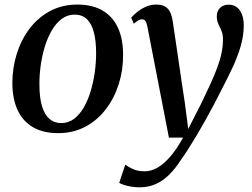

<svg xmlns="http://www.w3.org/2000/svg" viewBox="-20 -571 1104 840"><path d="M318.5 -551Q384 -551 428.5 -525Q473 -499 495.8 -450Q518.5 -401 518.5 -331Q519 -264.5 499.5 -203Q480 -141.5 443 -93Q406 -44.5 353.2 -16.5Q300.5 11.5 234 11.5Q169.5 11.5 124.8 -14.2Q80 -40 57.2 -89Q34.5 -138 34 -206.5Q34 -274 53.5 -336Q73 -398 110 -446.5Q147 -495 199.8 -523Q252.5 -551 318.5 -551ZM306.5 -507Q274.5 -507 249.5 -488Q224.5 -469 206 -437Q187.5 -405 175.5 -365Q163.5 -325 157.8 -282.5Q152 -240 152.5 -200.5Q152.5 -143.5 163.8 -106.2Q175 -69 196.2 -50.8Q217.5 -32.5 248 -32.5Q279.5 -32.5 304.2 -51.2Q329 -70 347.2 -102Q365.5 -134 377.2 -174Q389 -214 394.8 -256.2Q400.5 -298.5 400.5 -337.5Q400.5 -392.5 390.5 -430.2Q380.5 -468 359.8 -487.5Q339 -507 306.5 -507ZM625 -453.5Q621.5 -472.5 616 -479.5Q610.5 -486.5 602 -486.5Q593 -486.5 584.8 -481.5Q576.5 -476.5 565.5 -467.5L554 -493.5Q561 -502.5 577 -516Q593 -529.5 615.2 -540.2Q637.5 -551 663 -551Q688 -551 702.5 -542.2Q717 -533.5 724.5 -517.5Q732 -501.5 735.5 -479Q742 -436.5 748.5 -391.8Q755 -347 761.8 -301.5Q768.5 -256 775 -210.8Q781.5 -165.5 788.5 -122L803.5 -7L860.5 -118.5Q881.5 -162.5 899 -200.2Q916.5 -238 929.2 -271.8Q942 -305.5 948.8 -336.8Q955.5 -368 955.5 -398Q955.5 -421 948.8 -436.5Q942 -452 935.2 -466.2Q928.5 -480.5 928.5 -499Q928.5 -523 942.8 -536.8Q957 -550.5 980.5 -550.5Q1002.5 -550.5 1017 -538.8Q1031.5 -527 1039 -506.5Q1046.5 -486 1046.5 -460.5Q1046.5 -414.5 1032.5 -367.2Q1018.5 -320 996.2 -273Q974 -226 950 -180Q933 -145.5 914.5 -110.8Q896 -76 877.2 -42.5Q858.5 -9 840 22Q821.5 53 804.2 80Q787 107 771.5 128.5Q748 165.5 721 192.5Q694 219.5 662 234Q630 248.5 591 248.5Q566.5 248.5 541.2 243Q516 237.5 501.5 229L528 149.5Q538 157.5 560.2 168Q582.5 178.5 612.5 178.5Q641.5 178.5 669.5 162.2Q697.5 146 725.5 113.5Q753.5 81 781 31H719Z"/></svg>

Font: Merriweather 60pt Medium
Style: Italic
Weight: 500
Italic angle: -7.8°
Version: Version 2.101